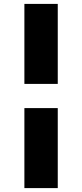

<svg xmlns="http://www.w3.org/2000/svg" viewBox="-20 -835 421 984"><path d="M105 -815H276V-405H105ZM276 129H105V-281H276Z"/></svg>

Font: Fz Poppins
Style: Bold
Weight: 700
Designer: Ninad Kale (Devanagari), Jonny Pinhorn (Latin)
Foundry: Indian Type Foundry
Version: Vit hóa bi Vntype.Com & FontZin.Com